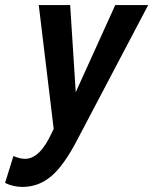

<svg xmlns="http://www.w3.org/2000/svg" viewBox="-101 -542 605 758"><path d="M-81 180 -48 74Q-36 79 -25 82Q-14 85 -2 85Q57 85 104 -19L111 -33L52 -522H176L198 -178L354 -522H484L204 10Q151 112 101 154Q51 196 -13 196Q-31 196 -49.5 191.5Q-68 187 -81 180Z"/></svg>

Font: Radio Canada Condensed SemiBold
Style: Italic
Weight: 600
Width: 3
Italic angle: -12°
Designer: Charles Daoud, Etienne Aubert Bonn, Alexandre Saumier Demers, Jacques Le Bailly
Foundry: Radio-Canada
Version: Version 2.104; ttfautohint (v1.8.4.7-5d5b);gftools[0.9.28.de